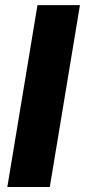

<svg xmlns="http://www.w3.org/2000/svg" viewBox="-20 -748 340 768"><path d="M299.8 -727.5 179.2 0H9.3L129.9 -727.5Z"/></svg>

Font: Inter 18pt ExtraBold
Style: Italic
Weight: 800
Italic angle: -9.3988°
Designer: Rasmus Andersson
Foundry: rsms
Version: Version 4.001;git-66647c0bb